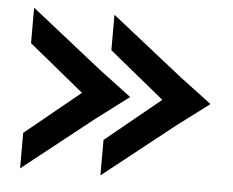

<svg xmlns="http://www.w3.org/2000/svg" viewBox="-43 -573 767 631"><g transform="rotate(5 340.0 -258.0)"><path d="M45 -523 280 -337 385 -258 280 -179 45 7V-110L226 -258L45 -406ZM310 -523 545 -337 650 -258 545 -179 310 7V-110L491 -258L310 -406Z"/></g></svg>

Font: Akshar Medium
Style: Regular
Weight: 500
Designer: Tall Chai
Foundry: Tall Chai
Version: Version 1.000